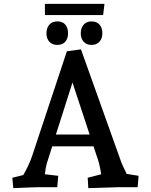

<svg xmlns="http://www.w3.org/2000/svg" viewBox="-20 -971 784 996"><path d="M44 -49 101 -63Q130 -114 146 -160L327 -705L400 -715L604 -144Q611 -121 637 -69L699 -59L694 0H598L438 5L435 -49L505 -67Q496 -125 482 -161L465 -212H251L223 -124Q216 -100 213 -67L282 -59L277 0H185Q159 0 49 5ZM445 -273 356 -543 270 -273ZM399 -798Q399 -826 414 -843Q429 -860 455 -860Q481 -860 496 -843.5Q511 -827 511 -798Q511 -771 496 -754.5Q481 -738 455 -738Q429 -738 414 -754.5Q399 -771 399 -798ZM221 -798Q221 -826 236 -843Q251 -860 278 -860Q304 -860 318.5 -843.5Q333 -827 333 -798Q333 -771 318.5 -754.5Q304 -738 278 -738Q251 -738 236 -754.5Q221 -771 221 -798ZM213 -951H522L515 -893H213Z"/></svg>

Font: Andada Pro SemiBold
Style: Regular
Weight: 600
Designer: Carolina Giovagnoli
Foundry: Huerta Tipografica
Version: Version 3.005